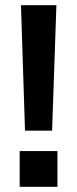

<svg xmlns="http://www.w3.org/2000/svg" viewBox="-20 -717 296 737"><path d="M60.5 -697H196.5L180 -215.5H76ZM55.5 -137H200.5V0H55.5Z"/></svg>

Font: HK Grotesk ExtraBold
Style: Regular
Weight: 800
Designer: Alfredo Marco Pradil
Foundry: Hanken Design Co.
Version: Version 3.001